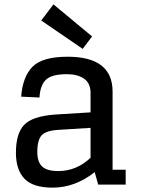

<svg xmlns="http://www.w3.org/2000/svg" viewBox="-20 -846 648 880"><path d="M430 0H556V-68H496V-426Q496 -586 290 -586Q175 -586 129.5 -540.5Q84 -495 77 -403L161 -399Q164 -455 190.5 -480.5Q217 -506 287 -506Q335 -506 365 -485.5Q395 -465 395 -420V-331L232 -321Q127 -313 90 -273Q53 -233 53 -146Q53 -68 92 -27Q131 14 221 14Q324 14 414 -57ZM247 -62Q195 -62 173 -83Q151 -104 151 -149Q151 -205 171.5 -226.5Q192 -248 251 -251L395 -260V-123Q331 -62 247 -62ZM359 -622 169 -752 225 -826 402 -679Z"/></svg>

Font: Glegoo
Style: Bold
Weight: 700
Version: Version 2.0.1; ttfautohint (v0.9) -r 48 -G 60